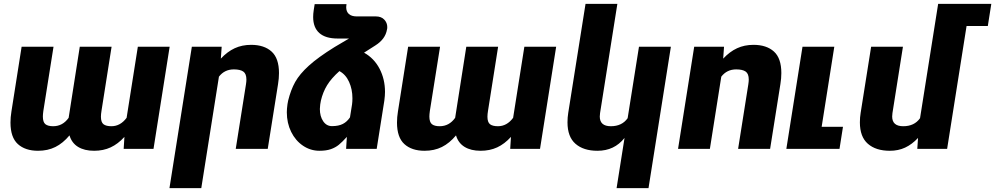

<svg xmlns="http://www.w3.org/2000/svg" viewBox="-20 -770 5147 993"><path d="M634.8 -160.6 692.9 -528.3H857.4L773.9 0H619.6L623.5 -62Q590.3 -25.4 552.2 -7.8Q514.2 9.8 466.8 9.8Q416.5 9.8 383.8 -10.3Q351.1 -30.3 339.4 -69.8Q305.7 -29.3 266.4 -9.8Q227.1 9.8 176.8 9.8Q110.4 9.8 72.3 -24.9Q34.2 -59.6 34.2 -136.2Q34.2 -163.6 39.1 -193.4L91.8 -528.3H256.8L204.1 -195.8Q201.7 -177.7 201.7 -167.5Q201.7 -138.2 214.8 -127.7Q228 -117.2 254.9 -117.2Q304.2 -117.2 335 -160.6L392.6 -528.3H557.1L504.9 -196.8Q502 -179.2 502 -166.5Q502 -137.7 515.4 -127.4Q528.8 -117.2 556.2 -117.2Q602.5 -117.2 634.8 -160.6Z M1112.3 -373.5 1021 203.1H856.4L972.2 -528.3H1126.5L1122.1 -466.8Q1155.8 -502.9 1193.8 -520.5Q1231.9 -538.1 1278.8 -538.1Q1346.2 -538.1 1384.5 -503.4Q1422.9 -468.8 1422.9 -392.1Q1422.9 -364.7 1418 -335L1364.7 0H1199.2L1252 -333Q1254.4 -348.6 1254.4 -358.4Q1254.4 -388.7 1238.3 -399.9Q1222.2 -411.1 1189.5 -411.1Q1141.1 -411.1 1112.3 -373.5Z M1982.9 -629.9Q1982.9 -624.5 1982.4 -621.6L1981.4 -617.2Q1973.1 -567.4 1920.9 -534.7L1862.8 -497.6Q1914.6 -468.8 1942.9 -414.8Q1971.2 -360.8 1971.2 -294.4Q1971.2 -276.4 1967.8 -250L1928.2 0H1770L1773.9 -61.5L1800.8 -230.5Q1802.7 -244.1 1802.7 -261.7Q1802.7 -308.1 1785.4 -346.4Q1768.1 -384.8 1735.4 -402.3Q1693.4 -364.7 1671.6 -329.1Q1649.9 -293.5 1639.6 -249.5Q1638.2 -242.2 1636.2 -230Q1634.3 -213.4 1634.3 -206.5Q1634.3 -168.5 1651.4 -143.1Q1668.5 -117.7 1696.8 -117.7Q1731.4 -117.7 1753.4 -129.2Q1775.4 -140.6 1790 -163.1L1773.9 -62Q1750 -35.6 1732.4 -21.2Q1714.8 -6.8 1690.9 1.5Q1667 9.8 1632.3 9.8Q1585.9 9.8 1547.1 -16.4Q1508.3 -42.5 1485.8 -88.1Q1463.4 -133.8 1463.4 -189.5Q1463.4 -206.1 1466.8 -231Q1468.8 -243.7 1470.2 -249.5Q1483.9 -305.2 1506.8 -346.2Q1529.8 -387.2 1577.4 -430.4Q1625 -473.6 1710 -526.4L1785.2 -570.8H1725.6Q1663.6 -570.8 1631.6 -599.1Q1599.6 -627.4 1599.6 -682.1Q1599.6 -698.2 1602.5 -717.3L1607.4 -748.5H1772Q1770.5 -740.7 1770.5 -732.9Q1770.5 -710 1784.4 -697.5Q1798.3 -685.1 1825.2 -685.1H1923.8Q1951.7 -685.1 1967.3 -668.7Q1982.9 -652.3 1982.9 -629.9Z M2633.8 -160.6 2691.9 -528.3H2856.4L2772.9 0H2618.7L2622.6 -62Q2589.4 -25.4 2551.3 -7.8Q2513.2 9.8 2465.8 9.8Q2415.5 9.8 2382.8 -10.3Q2350.1 -30.3 2338.4 -69.8Q2304.7 -29.3 2265.4 -9.8Q2226.1 9.8 2175.8 9.8Q2109.4 9.8 2071.3 -24.9Q2033.2 -59.6 2033.2 -136.2Q2033.2 -163.6 2038.1 -193.4L2090.8 -528.3H2255.9L2203.1 -195.8Q2200.7 -177.7 2200.7 -167.5Q2200.7 -138.2 2213.9 -127.7Q2227.1 -117.2 2253.9 -117.2Q2303.2 -117.2 2334 -160.6L2391.6 -528.3H2556.2L2503.9 -196.8Q2501 -179.2 2501 -166.5Q2501 -137.7 2514.4 -127.4Q2527.8 -117.2 2555.2 -117.2Q2601.6 -117.2 2633.8 -160.6Z M3168.9 203.1 3210 -56.6Q3183.1 -22.9 3148.4 -6.6Q3113.8 9.8 3069.8 9.8Q2997.6 9.8 2956.3 -26.4Q2915 -62.5 2915 -137.2Q2915 -163.1 2918.9 -186.5L3008.3 -750H3172.9L3083.5 -185.5Q3082 -176.3 3082 -167.5Q3082 -117.2 3139.2 -117.2Q3196.8 -117.2 3226.1 -158.7L3284.7 -528.3H3449.7L3334 203.1Z M3710.4 -373.5 3651.4 0H3486.8L3570.3 -528.3H3724.6L3720.2 -466.8Q3753.9 -502.9 3792 -520.5Q3830.1 -538.1 3877 -538.1Q3944.3 -538.1 3982.7 -503.4Q4021 -468.8 4021 -392.1Q4021 -364.7 4016.1 -335L3962.9 0H3797.4L3850.1 -333Q3852.5 -348.6 3852.5 -358.4Q3852.5 -388.7 3836.4 -399.9Q3820.3 -411.1 3787.6 -411.1Q3739.3 -411.1 3710.4 -373.5Z M4339.8 -114.3 4321.8 0H4046.9L4130.4 -528.3H4294.9L4229.5 -114.3Z M5088.9 -635.7H4979L4878.4 0H4724.1L4728 -56.6Q4696.3 -22.9 4661.1 -6.6Q4626 9.8 4582 9.8Q4509.8 9.8 4468.5 -26.4Q4427.2 -62.5 4427.2 -137.2Q4427.2 -163.1 4431.2 -186.5L4485.4 -528.3H4649.9L4595.7 -185.5Q4594.2 -176.3 4594.2 -167.5Q4594.2 -117.2 4651.4 -117.2Q4709 -117.2 4738.3 -158.7L4832 -750H5106.9Z"/></svg>

Font: Mardoto Black
Style: Italic
Weight: 900
Italic angle: -12°
Designer: Christian Robertson, Vahan Hovhannisyan
Foundry: Google
Version: Version 1.000